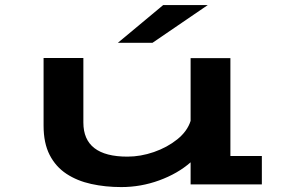

<svg xmlns="http://www.w3.org/2000/svg" viewBox="-20 -730 1140 760"><path d="M460 10.5Q397 10.5 341.2 -1.8Q285.5 -14 243 -42Q200.5 -70 176.5 -116.8Q152.5 -163.5 152.5 -232.5V-500.5H310V-245Q310 -110 484.5 -110Q536.5 -110 589.2 -128.2Q642 -146.5 681.8 -178.5Q721.5 -210.5 734.5 -251.5V-500H892V-112.5H1016.5V0H734.5V-87.5Q683 -42.5 610.2 -16Q537.5 10.5 460 10.5ZM583.5 -560.5H446.5L626 -710H802.5Z"/></svg>

Font: Trispace Expanded SemiBold
Style: Regular
Weight: 600
Width: 7
Designer: Tyler Finck
Foundry: Etcetera Type Company
Version: Version 1.210; ttfautohint (v1.8.3)